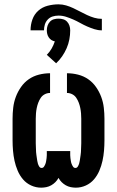

<svg xmlns="http://www.w3.org/2000/svg" viewBox="-20 -858 540 886"><path d="M170 8Q146 8 124 -2Q102 -12 86.5 -30Q71 -48 61.5 -70.5Q52 -93 47 -116Q42 -139 40 -163Q38 -187 38 -210V-310Q38 -335 41 -361Q44 -387 53 -411Q62 -435 77 -456.5Q92 -478 113 -492.5Q134 -507 159.5 -513.5Q185 -520 211 -520V-429Q198 -429 186.5 -423Q175 -417 168 -406.5Q161 -396 156.5 -384Q152 -372 149.5 -359.5Q147 -347 146 -334.5Q145 -322 145 -310V-210Q145 -204 145 -197Q145 -190 145.5 -183Q146 -176 146 -169.5Q146 -163 146.5 -156Q147 -149 148 -142.5Q149 -136 150 -129Q151 -122 152 -115.5Q153 -109 155 -102.5Q157 -96 161 -89.5Q165 -83 172 -83Q179 -83 183 -89Q187 -95 189.5 -101.5Q192 -108 193 -115Q194 -122 195 -128.5Q196 -135 196 -142Q196 -149 196 -156V-161H304V-156Q304 -149 304 -142Q304 -135 305 -128.5Q306 -122 307 -115Q308 -108 310.5 -101.5Q313 -95 317 -89Q321 -83 328 -83Q335 -83 339 -89.5Q343 -96 345 -102.5Q347 -109 348 -115.5Q349 -122 350 -129Q351 -136 352 -142.5Q353 -149 353.5 -156Q354 -163 354 -169.5Q354 -176 354.5 -183Q355 -190 355 -197Q355 -204 355 -210V-310Q355 -322 354 -334.5Q353 -347 350.5 -359.5Q348 -372 343.5 -384Q339 -396 332 -406.5Q325 -417 313.5 -423Q302 -429 289 -429V-520Q315 -520 340.5 -513.5Q366 -507 387 -492.5Q408 -478 423 -456.5Q438 -435 447 -411Q456 -387 459 -361Q462 -335 462 -310V-210Q462 -187 460 -163Q458 -139 453 -116Q448 -93 438.5 -70.5Q429 -48 413.5 -30Q398 -12 376 -2Q354 8 330 8Q318 8 306 5.5Q294 3 283.5 -3Q273 -9 264.5 -17.5Q256 -26 250 -37Q244 -26 235.5 -17.5Q227 -9 216.5 -3Q206 3 194 5.5Q182 8 170 8ZM121 -718Q121 -744 129.5 -768Q138 -792 156.5 -808.5Q175 -825 200 -831.5Q225 -838 250 -838Q268 -838 285 -833Q302 -828 318 -820.5Q334 -813 350 -804.5Q366 -796 382 -788.5Q398 -781 415 -776Q432 -771 450 -771V-718Q432 -718 415 -723.5Q398 -729 382 -736Q366 -743 350 -752Q334 -761 318 -768Q302 -775 285 -780.5Q268 -786 250 -786Q236 -786 223 -782Q210 -778 200.5 -768Q191 -758 187 -745Q183 -732 183 -718ZM239 -566 196 -605Q209 -618 218 -633.5Q227 -649 233 -667Q224 -669 217 -673.5Q210 -678 205 -685.5Q200 -693 198 -701.5Q196 -710 196 -718Q196 -729 199.5 -739.5Q203 -750 210.5 -758Q218 -766 228.5 -769Q239 -772 250 -772Q261 -772 271.5 -769Q282 -766 289.5 -758Q297 -750 300.5 -739.5Q304 -729 304 -718Q304 -697 300 -676Q296 -655 287.5 -635.5Q279 -616 267 -598.5Q255 -581 239 -566Z"/></svg>

Font: Iosevka Curly Extrabold
Style: Regular
Weight: 800
Monospace: yes
Designer: Belleve Invis
Foundry: Belleve Invis
Version: Version 22.1.2; ttfautohint (v1.8.4)